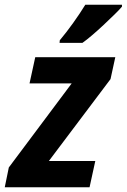

<svg xmlns="http://www.w3.org/2000/svg" viewBox="-49 -786 532 806"><path d="M-29 0 -12 -83 252 -436H75L99 -546H435L415 -454L156 -110H351L327 0ZM202 -617Q229 -649 258 -689.5Q287 -730 309 -766H463V-758Q452 -745 431 -724.5Q410 -704 385.5 -681Q361 -658 337.5 -638Q314 -618 297 -606H201Z"/></svg>

Font: Noto Sans SemiCondensed
Style: Bold Italic
Weight: 700
Width: 4
Italic angle: -12°
Designer: Monotype Design Team
Foundry: Monotype Imaging Inc.
Version: Version 2.013; ttfautohint (v1.8.4.7-5d5b)